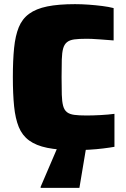

<svg xmlns="http://www.w3.org/2000/svg" viewBox="-20 -716 607 926"><path d="M342 8Q262 8 208 -3Q154 -14 120.5 -38.5Q87 -63 70.5 -103.5Q54 -144 48 -203.5Q42 -263 42 -344Q42 -425 48 -484.5Q54 -544 70.5 -584.5Q87 -625 120.5 -649.5Q154 -674 208 -685Q262 -696 342 -696Q374 -696 408 -693.5Q442 -691 473.5 -687Q505 -683 528 -677V-521Q488 -524 462.5 -526Q437 -528 422 -528.5Q407 -529 397 -529Q361 -529 338.5 -526Q316 -523 303 -512.5Q290 -502 284.5 -482Q279 -462 278 -428.5Q277 -395 277 -344Q277 -293 278 -259.5Q279 -226 284.5 -205.5Q290 -185 303 -175Q316 -165 338.5 -162Q361 -159 397 -159Q427 -159 465 -161Q503 -163 532 -167V-8Q510 -4 477.5 0Q445 4 410 6Q375 8 342 8ZM176 190V185L263 -18H397V-13L363 190Z"/></svg>

Font: Saira Thin Black
Style: Regular
Weight: 900
Version: Version 1.101